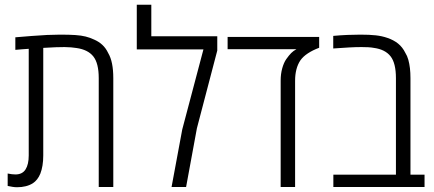

<svg xmlns="http://www.w3.org/2000/svg" viewBox="-20 -785 1820 806"><path d="M51.8 1Q43 1 33.2 -0.5Q23.4 -2 12.2 -4.4V-56.6Q30.8 -52.7 44.9 -52.7Q73.7 -52.7 87.2 -73.7Q100.6 -94.7 100.6 -132.3V-580.1Q86.4 -579.6 72.5 -578.1Q58.6 -576.7 44.4 -575.7V-628.4Q79.1 -631.3 113 -634Q147 -636.7 177.5 -638.2Q208 -639.6 231.4 -639.6Q271 -639.6 296.1 -637.9Q321.3 -636.2 339.6 -631.6Q357.9 -627 375.5 -618.7Q395.5 -609.9 409.9 -596.4Q424.3 -583 434.1 -562.5Q445.3 -543.5 450.4 -517.3Q455.6 -491.2 455.6 -457V0H394.5V-457Q394.5 -519.5 371.8 -548.1Q349.1 -576.7 300.8 -583.5Q280.8 -586.9 251 -587.4Q236.3 -587.4 213.9 -586.7Q191.4 -585.9 161.6 -584V-132.3Q161.6 -109.4 158.4 -90.3Q155.3 -71.3 149.4 -56.2Q138.2 -28.8 117.7 -15.6Q104.5 -7.3 87.9 -3.2Q71.3 1 51.8 1Z M700.2 0 745.1 -241.7 834 -577.6H554.2V-765.1H615.2V-632.8H892.1V-572.8L806.6 -246.6L761.2 0Z M1158.2 0V-446.3Q1158.2 -474.6 1164.8 -498.3Q1171.4 -522 1181.6 -536.6Q1193.4 -553.2 1202.4 -562.3Q1211.4 -571.3 1224.6 -578.6H935.5V-629.9H1319.8V-584.5Q1292.5 -574.2 1272.5 -561Q1252.4 -547.9 1240.7 -531.2Q1218.8 -498 1218.8 -445.8V0Z M1379.4 0V-51.8H1642.1V-457Q1642.1 -520 1619.4 -548.8Q1596.7 -577.6 1549.3 -584Q1539.1 -585.9 1526.1 -586.7Q1513.2 -587.4 1497.6 -587.4Q1473.6 -587.4 1446.5 -585.9Q1419.4 -584.5 1378.9 -581.5V-634.3Q1410.2 -637.2 1438.5 -638.4Q1466.8 -639.6 1492.7 -639.6Q1531.2 -639.6 1557.4 -636.7Q1583.5 -633.8 1606 -626Q1632.3 -617.2 1651.1 -602.1Q1669.9 -586.9 1681.6 -563Q1689.5 -550.8 1694.1 -534.2Q1698.7 -517.6 1700.9 -498.5Q1703.1 -479.5 1703.1 -457V-51.8H1762.2V0Z"/></svg>

Font: Open Sans SemiCondensed Light
Style: Regular
Weight: 300
Width: 4
Designer: Monotype Design Team
Foundry: Monotype Imaging Inc.
Version: Version 3.000